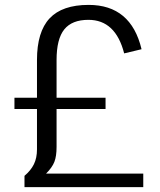

<svg xmlns="http://www.w3.org/2000/svg" viewBox="-20 -764 653 784"><path d="M80 0V-46Q106 -68 118.5 -93.5Q131 -119 131 -154V-319H39V-365H131V-519Q131 -634 182.5 -689Q234 -744 342 -744Q515 -744 558 -563L487 -546Q452 -683 341 -683Q274 -683 242.5 -644Q211 -605 211 -519V-365H411V-319H211V-164Q211 -126 202 -103Q193 -80 168 -55H565V0Z"/></svg>

Font: Fauna One
Style: Regular
Weight: 400
Designer: Eduardo Rodriguez Tunni
Foundry: Eduardo Rodriguez Tunni
Version: Version 2.001; ttfautohint (v1.8.4.7-5d5b);gftools[0.9.23]